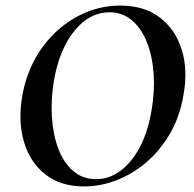

<svg xmlns="http://www.w3.org/2000/svg" viewBox="-20 -656 695 688"><path d="M281 12Q197 12 142 -31.5Q87 -75 65.5 -149Q44 -223 60 -313Q72 -383 104 -442Q136 -501 183.5 -544.5Q231 -588 289 -612Q347 -636 411 -636Q497 -636 553 -593Q609 -550 631.5 -477Q654 -404 637 -313Q624 -237 589 -177Q554 -117 505 -75Q456 -33 398.5 -10.5Q341 12 281 12ZM324 -14Q395 -14 449.5 -80.5Q504 -147 523 -260Q535 -329 530.5 -392Q526 -455 506.5 -504.5Q487 -554 453 -583Q419 -612 372 -612Q301 -612 247 -546Q193 -480 173 -366Q162 -299 166 -236Q170 -173 189 -123Q208 -73 242 -43.5Q276 -14 324 -14Z"/></svg>

Font: Cormorant Light
Style: Bold Italic
Weight: 700
Italic angle: -10°
Version: Version 4.000